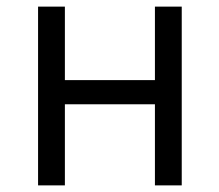

<svg xmlns="http://www.w3.org/2000/svg" viewBox="-20 -560 663 580"><path d="M95 0H176V-245H448V0H529V-540H448V-318H176V-540H95Z"/></svg>

Font: Genne Gothic Normal
Style: Regular
Weight: 350
Designer: Ryoko NISHIZUKA (kana & ideographs); Paul D. Hunt (Latin, Greek & Cyrillic); Wenlong ZHANG (bopomofo); Sandoll Communica
Foundry: Adobe Systems Incorporated
Version: Version 1.004;PS 1.004;hotconv 16.6.51;makeotf.lib2.5.65220